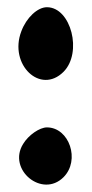

<svg xmlns="http://www.w3.org/2000/svg" viewBox="-20 -570 256 532"><path d="M44 -171C0 -100 97 -20 156 -79C203 -126 172 -217 110 -217C90 -217 59 -196 44 -171ZM39 -483C4 -391 92 -307 156 -371C209 -424 177 -550 110 -550C84 -550 53 -521 39 -483Z"/></svg>

Font: Hussar Skorodowane
Style: Bold
Weight: 700
Foundry: Cannot Into Space Fonts
Version: Version 0.892